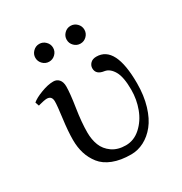

<svg xmlns="http://www.w3.org/2000/svg" viewBox="-151 -729 807 853"><g transform="rotate(-30 252.5 -303.0)"><path d="M297.6 -540.3Q284.2 -553.7 284.2 -572.3Q284.2 -590.8 297.6 -604.2Q311 -617.7 329.6 -617.7Q348.1 -617.7 361.6 -604.2Q375 -590.8 375 -572.3Q375 -553.7 361.6 -540.3Q348.1 -526.9 329.6 -526.9Q311 -526.9 297.6 -540.3ZM137 -540.3Q123.5 -553.7 123.5 -572.3Q123.5 -590.8 137 -604.2Q150.4 -617.7 168.9 -617.7Q187.5 -617.7 200.9 -604.2Q214.4 -590.8 214.4 -572.3Q214.4 -553.7 200.9 -540.3Q187.5 -526.9 168.9 -526.9Q150.4 -526.9 137 -540.3ZM458.5 -249Q458.5 -186 443.1 -135Q427.7 -84 402.3 -52.5Q377 -21 345 -4.4Q313 12.2 278.3 12.2Q225.1 12.2 186.3 -2.9Q147.5 -18.1 126.5 -44.9Q105.5 -71.8 95.7 -103.3Q85.9 -134.8 85.9 -172.9Q85.9 -217.3 94 -278.6Q102.1 -339.8 102.1 -361.3Q102.1 -390.1 76.2 -390.1Q70.3 -390.1 59.1 -387.9Q47.9 -385.7 39.6 -383.3L31.2 -380.9L24.4 -400.4Q40.5 -414.6 76.2 -428.2Q111.8 -441.9 139.6 -441.9Q157.2 -441.9 168.2 -429.4Q179.2 -417 179.2 -394Q179.2 -359.4 168.5 -290.5Q157.7 -221.7 157.7 -169.9Q157.7 -133.3 169.2 -103.8Q180.7 -74.2 208.7 -54.4Q236.8 -34.7 278.3 -34.7Q320.3 -34.7 354 -65.2Q387.7 -95.7 404.8 -141.4Q421.9 -187 421.9 -236.8Q421.9 -302.2 404.3 -332.8Q386.7 -363.3 360.8 -367.7Q319.3 -373 319.3 -405.3Q319.3 -419.9 330.1 -430.9Q340.8 -441.9 360.4 -441.9Q458.5 -441.9 458.5 -249Z"/></g></svg>

Font: Libertinage
Style: b
Weight: 400
Designer: OSP
Foundry: OSP
Version: Version 1.0; 2008; OFL relea